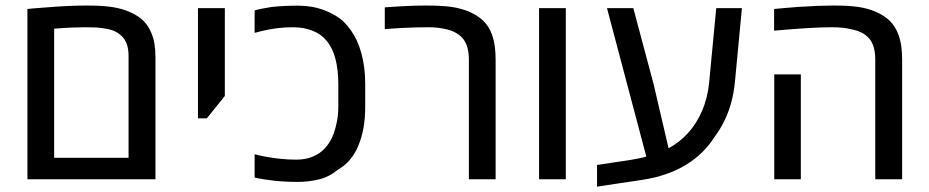

<svg xmlns="http://www.w3.org/2000/svg" viewBox="-20 -661 3426 708"><path d="M81.1 0V-627.9Q89.4 -628.9 104 -630.1Q118.7 -631.3 139.6 -632.8Q184.6 -636.7 224.4 -638.7Q264.2 -640.6 299.3 -640.6Q356.9 -640.6 393.8 -635Q430.7 -629.4 461.9 -615.2Q489.3 -603 507.8 -585.2Q526.4 -567.4 538.1 -539.6Q545.9 -521 549.6 -499.3Q553.2 -477.5 553.2 -451.2V0ZM179.7 -79.1H454.1V-453.1Q454.1 -481.9 446.5 -501.2Q439 -520.5 423.3 -532.7Q412.1 -543 395.8 -548.8Q379.4 -554.7 358.4 -557.1Q347.2 -559.1 330.6 -559.8Q314 -560.5 292 -560.5Q271 -560.5 242.9 -559.3Q214.8 -558.1 179.7 -555.2Z M710 -224.6V-630.9H809.1V-307.1L742.7 -224.6Z M1080.6 9.8Q1032.7 9.8 993.2 5.6Q953.6 1.5 918.9 -6.3V-92.3Q936.5 -87.4 961.7 -82.8Q986.8 -78.1 1015.6 -75.2Q1044.4 -72.3 1071.8 -72.3Q1102.1 -72.3 1125.7 -80.6Q1149.4 -88.9 1165.5 -102.5Q1181.2 -115.2 1192.6 -132.8Q1204.1 -150.4 1210.4 -168.5Q1217.3 -187 1222.4 -212.6Q1227.5 -238.3 1227.5 -266.6V-352.5Q1227.5 -401.9 1217.3 -442.6Q1207 -483.4 1184.6 -510.3Q1164.1 -535.6 1131.8 -548.1Q1099.6 -560.5 1060.1 -560.5Q1030.8 -560.5 1001 -556.9Q971.2 -553.2 940.4 -545.4Q933.1 -543.5 927.5 -542Q921.9 -540.5 918.9 -540V-622.6Q934.6 -627 948.7 -629.6Q962.9 -632.3 981.9 -635.3Q1003.4 -637.7 1028.1 -638.9Q1052.7 -640.1 1080.1 -640.1Q1131.3 -640.1 1176 -623.3Q1220.7 -606.4 1248.5 -579.6Q1262.2 -565.9 1273.7 -549.6Q1285.2 -533.2 1294.4 -514.2Q1305.2 -491.2 1312.3 -465.6Q1319.3 -439.9 1323 -411.9Q1326.7 -383.8 1326.7 -352.1V-266.6Q1326.7 -224.1 1320.1 -188Q1313.5 -151.9 1299.8 -120.1Q1287.6 -92.3 1269.5 -71Q1251.5 -49.8 1225.1 -34.7Q1192.9 -7.8 1154.1 1Q1115.2 9.8 1080.6 9.8Z M1709 0V-440.9Q1709 -494.6 1684.8 -521.2Q1660.6 -547.9 1613.3 -555.7Q1601.6 -558.1 1587.9 -559.3Q1574.2 -560.5 1558.6 -560.5Q1538.6 -560.5 1510.5 -559.8Q1482.4 -559.1 1452.9 -557.4Q1423.3 -555.7 1398.9 -553.7V-633.8Q1443.4 -637.2 1480.7 -638.9Q1518.1 -640.6 1548.8 -640.6Q1610.4 -640.6 1646.2 -635.3Q1682.1 -629.9 1712.4 -616.7Q1742.2 -603.5 1762.2 -584.2Q1782.2 -564.9 1793.9 -534.2Q1801.3 -513.2 1804.4 -491Q1807.6 -468.8 1807.6 -440.9V0Z M1967.8 0V-630.9H2066.4V0Z M2181.6 27.3V-52.7L2308.1 -71.8Q2321.8 -74.2 2335.7 -76.9Q2349.6 -79.6 2363.3 -83.5L2218.3 -630.9H2315.4L2390.6 -349.1L2445.3 -114.3Q2485.8 -135.7 2517.3 -170.7Q2548.8 -205.6 2568.8 -252Q2588.9 -298.3 2594.7 -354L2621.1 -630.9H2715.8L2689.9 -357.4Q2686 -318.4 2676.5 -283.2Q2667 -248 2651.6 -216.3Q2636.2 -184.6 2615.2 -156.7Q2575.7 -93.3 2508.3 -52.5Q2440.9 -11.7 2347.2 2.4Q2301.8 9.3 2260.3 15.4Q2218.8 21.5 2181.6 27.3Z M3207.5 0V-440.9Q3207.5 -493.7 3184.6 -519.8Q3161.6 -545.9 3115.2 -553.7Q3103.5 -557.1 3085.7 -558.8Q3067.9 -560.5 3045.4 -560.5Q3012.2 -560.5 2961.2 -557.6Q2910.2 -554.7 2834.5 -547.9V-627.9Q2858.4 -630.4 2881.3 -632.1Q2904.3 -633.8 2926.3 -635.7Q2964.8 -638.2 2996.6 -639.4Q3028.3 -640.6 3054.2 -640.6Q3109.9 -640.6 3145.8 -635.3Q3181.6 -629.9 3211.4 -616.7Q3241.2 -603.5 3261.2 -584Q3281.2 -564.5 3292.5 -534.2Q3300.3 -513.2 3303.5 -491Q3306.6 -468.8 3306.6 -440.9V0ZM2835 0V-386.7H2933.1V0Z"/></svg>

Font: Open Sans Medium
Style: Regular
Weight: 500
Designer: Monotype Design Team
Foundry: Monotype Imaging Inc.
Version: Version 3.000